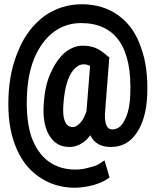

<svg xmlns="http://www.w3.org/2000/svg" viewBox="-20 -803 727 896"><path d="M19.5 -349.6Q24.4 -475.6 68.4 -573.2Q108.4 -668.9 186.5 -727.5Q262.7 -782.2 360.4 -783.2Q460 -783.2 532.2 -731.4Q605.5 -678.7 637.7 -582Q671.9 -491.2 667 -361.3Q663.1 -251 619.1 -184.6Q574.2 -116.2 496.1 -117.2Q427.7 -117.2 401.4 -171.9Q382.8 -147.5 367.2 -137.7Q335.9 -116.2 301.8 -117.2Q240.2 -117.2 207 -175.8Q176.8 -231.4 184.6 -325.2Q190.4 -404.3 214.8 -459Q241.2 -519.5 278.3 -553.7Q320.3 -589.8 365.2 -589.8Q401.4 -589.8 425.8 -579.1Q451.2 -569.3 484.4 -539.1L490.2 -536.1L470.7 -285.2Q470.7 -276.4 469.7 -273.4V-264.6Q469.7 -198.2 503.9 -199.2Q540 -199.2 560.5 -240.2Q585 -284.2 587.9 -361.3Q594.7 -528.3 536.1 -612.3Q477.5 -695.3 358.4 -695.3Q287.1 -695.3 231.4 -654.3Q176.8 -614.3 141.6 -535.2Q108.4 -456.1 105.5 -349.6Q101.6 -241.2 126 -166Q153.3 -89.8 205.1 -50.8Q257.8 -11.7 332 -11.7Q364.3 -11.7 397.5 -21.5Q429.7 -28.3 450.2 -43L467.8 -54.7L491.2 25.4L482.4 31.2Q458 48.8 413.1 61.5Q369.1 72.3 331.1 73.2Q232.4 73.2 158.2 19.5Q85 -32.2 49.8 -127.9Q14.6 -218.8 19.5 -349.6ZM276.4 -322.3Q270.5 -263.7 284.2 -234.4Q294.9 -210 320.3 -210Q335 -210 352.5 -227.5Q371.1 -246.1 383.8 -284.2V-286.1L400.4 -496.1Q383.8 -502.9 371.1 -502.9Q336.9 -502.9 310.5 -459Q283.2 -412.1 276.4 -322.3Z"/></svg>

Font: RobotoJAA
Style: Medium
Weight: 500
Version: Version 2.05; 2016-11-05